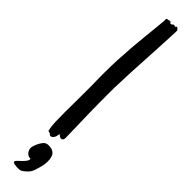

<svg xmlns="http://www.w3.org/2000/svg" viewBox="-321 -625 810 810"><g transform="rotate(45 84.5 -219.5)"><path d="M130.9 -651.9Q130.9 -645 129.9 -625Q128.9 -605 127.4 -576.9Q126 -548.8 124.3 -515.4Q122.6 -481.9 120.6 -448.5Q118.7 -415 117.2 -383.8Q115.7 -352.5 115.2 -329.1Q114.3 -314.9 114 -297.9Q113.8 -280.8 113.8 -261.2Q113.8 -235.4 114 -207.3Q114.3 -179.2 114.7 -151.9Q115.2 -124.5 116 -99.4Q116.7 -74.2 117.2 -54.2Q117.7 -34.2 117.9 -20.8Q118.2 -7.3 118.2 -3.9Q118.2 2.9 116 6.6Q113.8 10.3 110.6 11.5Q107.4 12.7 104 12Q100.6 11.2 98.1 9.8Q95.2 8.3 93.5 6.3Q91.8 4.4 90.8 3.4Q89.8 2.4 89.1 2.9Q88.4 3.4 87.9 6.8Q86.4 19.5 82.3 25.9Q78.1 32.2 73.5 34.4Q68.8 36.6 64.9 35.6Q61 34.7 60.1 32.2Q59.1 29.8 56.9 29.3Q54.7 28.8 52.2 28.6Q49.8 28.3 47.6 27.1Q45.4 25.9 44.9 22Q41 5.4 40 -20.3Q39.1 -45.9 39.1 -78.1Q39.1 -106 39.6 -138.2Q40 -170.4 40 -204.1Q40 -223.6 40 -242.9Q40 -262.2 39.1 -282.2V-313Q39.1 -352.5 41 -392.3Q43 -432.1 45.9 -468.8Q48.8 -505.4 52.2 -537.6Q55.7 -569.8 58.1 -594.7Q60.5 -619.6 62 -635.3Q63.5 -650.9 63 -654.8Q62.5 -658.2 63.7 -659.7Q64.9 -661.1 67.1 -661.4Q69.3 -661.6 71.8 -661.9Q74.2 -662.1 76.2 -663.1Q79.6 -665 81.8 -664.3Q84 -663.6 85.4 -662.1Q86.9 -660.6 88.1 -658.9Q89.4 -657.2 91.8 -657.2Q94.7 -657.7 96.4 -658.9Q98.1 -660.2 99.4 -661.4Q100.6 -662.6 101.8 -663.6Q103 -664.6 105 -664.1Q108.9 -663.1 112.5 -662.8Q116.2 -662.6 116.2 -664.1Q117.2 -668 119.1 -667.7Q121.1 -667.5 124 -665Q127 -662.6 128.9 -659.9Q130.9 -657.2 130.9 -651.9ZM135.3 121.1Q135.3 133.3 132.1 147.7Q128.9 162.1 121.6 184.1Q116.7 197.8 106.7 208Q96.7 218.3 84.5 226.1Q81.5 227.5 76.7 228.3Q71.8 229 66.4 229Q55.2 229 45.2 226.8Q35.2 224.6 35.2 220.2Q35.2 215.8 41.7 209.5Q48.3 203.1 56.4 195.6Q64.5 188 70.6 179.7Q76.7 171.4 76.2 163.1Q67.4 163.6 61.3 160.2Q55.2 156.7 51.3 151.6Q47.4 146.5 45.4 140.9Q43.5 135.3 43.5 130.9Q43.5 124.5 46.4 115.7Q49.3 106.9 53.5 98.6Q57.6 90.3 62.7 83.3Q67.9 76.2 72.3 73.2Q80.1 69.3 84.2 69.1Q88.4 68.8 92.3 68.8Q112.3 68.8 123.8 80.1Q135.3 91.3 135.3 121.1Z"/></g></svg>

Font: Oregano
Style: Regular
Weight: 400
Version: Version 1.000